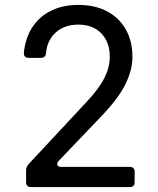

<svg xmlns="http://www.w3.org/2000/svg" viewBox="-20 -760 640 780"><path d="M106 0Q86 0 86 -20V-69Q86 -82 96 -93L329 -343Q382 -399 404 -443Q426 -487 426 -529Q426 -589 391.5 -624.5Q357 -660 298 -660Q243 -660 207.5 -629Q172 -598 167 -545Q165 -525 147 -525H97Q76 -525 77 -546Q83 -606 111.5 -649.5Q140 -693 187.5 -716.5Q235 -740 298 -740Q366 -740 415 -714Q464 -688 491 -640.5Q518 -593 518 -528Q518 -476 489.5 -418Q461 -360 392 -288L219 -107Q210 -97 213 -89.5Q216 -82 229 -82H507Q527 -82 527 -62V-20Q527 0 507 0Z"/></svg>

Font: Pitagon Sans Mono
Style: Regular
Weight: 400
Monospace: yes
Designer: Travis Tran
Foundry: Pitagon
Version: Version 1.001;gftools[0.9.26]